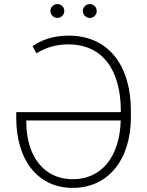

<svg xmlns="http://www.w3.org/2000/svg" viewBox="-20 -912 722 942"><path d="M316.8 -737.2C239 -737.2 178.6 -713.8 139.6 -685L159.1 -650.2C201.3 -677.2 252.5 -694.2 315 -694.2C486.9 -694.2 572.8 -563.9 572.8 -367.5V-361.9H59.7V-333.8C59.7 -123.9 167.3 9.9 337.4 9.9C509.6 9.9 622.2 -127.8 622.2 -337V-367.5C622.2 -591.3 512.1 -737.2 316.8 -737.2ZM572.4 -321C567.5 -147.7 482.2 -32.7 337 -32.7C193.5 -32.7 109 -148.1 109 -314.3V-321ZM261.4 -823.9C280.5 -823.9 295.5 -839.8 295.5 -858C295.5 -877.1 280.5 -892 261.4 -892C243.3 -892 227.3 -877.1 227.3 -858C227.3 -839.8 243.3 -823.9 261.4 -823.9ZM420.5 -823.9C439.6 -823.9 454.5 -839.8 454.5 -858C454.5 -877.1 439.6 -892 420.5 -892C402.3 -892 386.4 -877.1 386.4 -858C386.4 -839.8 402.3 -823.9 420.5 -823.9Z"/></svg>

Font: Karasuma Gothic
Style: Thin
Weight: 200
Designer: Rasmus Andersson / Ryoko Ishizuka
Foundry: rsms
Version: Version 1.00